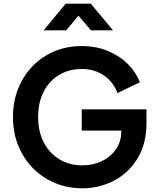

<svg xmlns="http://www.w3.org/2000/svg" viewBox="-20 -1006 848 1038"><path d="M50 -373Q50 -482 98.5 -570Q147 -658 231.5 -707.5Q316 -757 422 -757Q499 -757 563 -730.5Q627 -704 671.5 -659.5Q716 -615 736 -561L615 -503Q593 -562 542.5 -597.5Q492 -633 422 -633Q353 -633 299 -600.5Q245 -568 215.5 -509Q186 -450 186 -373Q186 -296 216.5 -236.5Q247 -177 301.5 -144.5Q356 -112 425 -112Q482 -112 530.5 -135Q579 -158 607.5 -200Q636 -242 636 -297V-300H422V-415H772V-340Q772 -229 723.5 -149.5Q675 -70 595.5 -29Q516 12 425 12Q320 12 234 -38Q148 -88 99 -176Q50 -264 50 -373ZM335 -986H471L591 -842H472L404 -921L338 -842H216Z"/></svg>

Font: Evergrow Sans
Style: Bold
Weight: 700
Foundry: 10Web
Version: Version 1.000